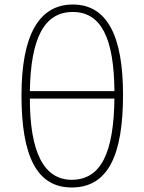

<svg xmlns="http://www.w3.org/2000/svg" viewBox="-20 -818 638 849"><path d="M302 -798C152 -798 75 -662 75 -396C75 -127 143 11 297 11C457 11 524 -130 524 -399C524 -657 455 -798 302 -798ZM302 -765C428 -765 484 -648 486 -415H112C116 -649 175 -765 302 -765ZM297 -23C174 -23 112 -145 112 -382H486C483 -143 427 -23 297 -23Z"/></svg>

Font: Glow Sans SC Normal ExtraLight
Style: Regular
Weight: 200
Designer: Ryoko NISHIZUKA (kana, bopomofo & ideographs); Paul D. Hunt (Latin, Greek & Cyrillic); Sandoll Communications, Soo-young
Version: Version 0.93